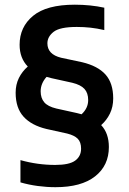

<svg xmlns="http://www.w3.org/2000/svg" viewBox="-20 -768 536 798"><path d="M210.5 10Q174 10 136.8 5Q99.5 0 65 -10V-102.5Q136 -82.5 209.5 -82.5Q268 -82.5 292.5 -100.5Q317 -118.5 317 -150Q317 -177.5 303 -191.5Q289 -205.5 259 -213L173 -232Q110.5 -247 77.8 -283.2Q45 -319.5 45 -382.5Q45 -416.5 58.5 -443.8Q72 -471 95.5 -491.5Q61.5 -526.5 61.5 -582Q61.5 -656 117.5 -702.2Q173.5 -748.5 291 -748.5Q356 -748.5 413.5 -736V-643Q383.5 -650 356 -653Q328.5 -656 299 -656Q229 -656 203 -635.8Q177 -615.5 177 -588Q177 -542 234 -528L321 -509.5Q386.5 -494 418.5 -458.2Q450.5 -422.5 450.5 -359Q450.5 -324 437 -296.2Q423.5 -268.5 400.5 -248Q432.5 -214 432.5 -157Q432.5 -80 375.2 -35Q318 10 210.5 10ZM300 -298Q310 -295.5 319 -293Q346.5 -318.5 346.5 -352Q346.5 -381.5 331 -398.5Q315.5 -415.5 280.5 -424L194.5 -443Q183.5 -445.5 173.5 -448.5Q149 -421 149 -388.5Q149 -360.5 163.8 -343Q178.5 -325.5 214 -317Z"/></svg>

Font: Encode Sans SmCnd SmBold
Style: Regular
Weight: 600
Width: 4
Designer: Multiple Designers
Foundry: Impallari Type
Version: Version 3.002; ttfautohint (v1.8.3) -l 8 -r 50 -G 200 -x 14 